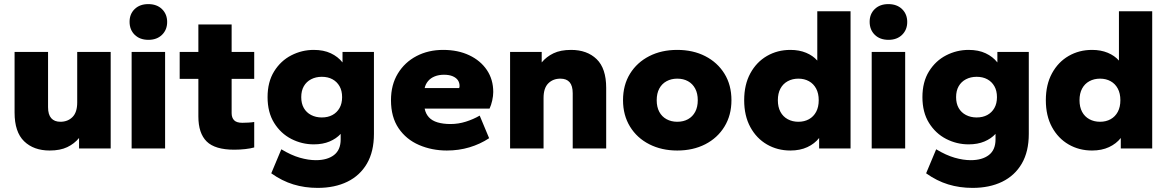

<svg xmlns="http://www.w3.org/2000/svg" viewBox="-20 -723 5683 935"><path d="M222 10Q144 10 97.5 -35Q51 -80 51 -175V-470H214V-201Q214 -165 229.5 -147.5Q245 -130 274 -130Q310 -130 333 -153Q356 -176 356 -224V-470H519V0H365V-51Q342 -23 307.5 -6.5Q273 10 222 10Z M621 0V-470H784V0ZM703 -529Q661 -529 636 -553.5Q611 -578 611 -617Q611 -655 636 -679Q661 -703 702 -703Q744 -703 769 -678.5Q794 -654 794 -616Q794 -578 769 -553.5Q744 -529 703 -529Z M1121 6Q1027 6 986.5 -34Q946 -74 946 -156V-339H855V-470H946V-604H1108V-470H1218V-339H1108V-172Q1108 -150 1120 -137.5Q1132 -125 1160 -125Q1172 -125 1190 -126Q1208 -127 1218 -129V-5Q1201 0 1174.5 3Q1148 6 1121 6Z M1527 192Q1464 192 1408.5 175Q1353 158 1301 121L1350 4Q1398 33 1440 45Q1482 57 1518 57Q1574 57 1606.5 32Q1639 7 1639 -44V-71Q1618 -48 1585 -34Q1552 -20 1508 -20Q1450 -20 1398.5 -46.5Q1347 -73 1315 -124.5Q1283 -176 1283 -250Q1283 -324 1315 -375.5Q1347 -427 1398.5 -453.5Q1450 -480 1508 -480Q1556 -480 1591 -463.5Q1626 -447 1648 -419V-470H1801V-71Q1801 15 1767 73.5Q1733 132 1671.5 162Q1610 192 1527 192ZM1547 -151Q1577 -151 1599 -163Q1621 -175 1633.5 -197Q1646 -219 1646 -250Q1646 -281 1633.5 -303Q1621 -325 1599 -337Q1577 -349 1547 -349Q1518 -349 1495 -337Q1472 -325 1459.5 -303Q1447 -281 1447 -250Q1447 -219 1459.5 -197Q1472 -175 1495 -163Q1518 -151 1547 -151Z M2156 10Q2083 10 2020.5 -17Q1958 -44 1921 -98.5Q1884 -153 1884 -235Q1884 -310 1917.5 -365Q1951 -420 2008.5 -450Q2066 -480 2138 -480Q2210 -480 2265 -454Q2320 -428 2351 -382Q2382 -336 2382 -275Q2382 -256 2377 -233.5Q2372 -211 2364 -194H2048Q2053 -169 2068.5 -152Q2084 -135 2111 -127Q2138 -119 2174 -119Q2212 -119 2248.5 -130.5Q2285 -142 2316 -160L2362 -50Q2318 -21 2266 -5.5Q2214 10 2156 10ZM2048 -294H2216Q2217 -297 2217.5 -299.5Q2218 -302 2218 -304Q2218 -320 2210 -332Q2202 -344 2185 -351.5Q2168 -359 2142 -359Q2117 -359 2097 -351Q2077 -343 2064.5 -328Q2052 -313 2048 -294Z M2464 0V-470H2618V-419Q2641 -447 2675.5 -463.5Q2710 -480 2761 -480Q2839 -480 2885.5 -435Q2932 -390 2932 -295V0H2769V-269Q2769 -305 2754 -322.5Q2739 -340 2709 -340Q2673 -340 2650 -317Q2627 -294 2627 -246V0Z M3278 10Q3202 10 3142 -20.5Q3082 -51 3048 -106.5Q3014 -162 3014 -235Q3014 -309 3048 -364Q3082 -419 3141.5 -449.5Q3201 -480 3278 -480Q3355 -480 3414.5 -449.5Q3474 -419 3508 -364Q3542 -309 3542 -235Q3542 -162 3508 -106.5Q3474 -51 3414.5 -20.5Q3355 10 3278 10ZM3278 -130Q3308 -130 3330.5 -142.5Q3353 -155 3365.5 -178.5Q3378 -202 3378 -235Q3378 -268 3365.5 -291.5Q3353 -315 3330.5 -327.5Q3308 -340 3278 -340Q3249 -340 3226 -327.5Q3203 -315 3190.5 -291.5Q3178 -268 3178 -235Q3178 -202 3190.5 -178.5Q3203 -155 3226 -142.5Q3249 -130 3278 -130Z M3829 10Q3766 10 3715 -19.5Q3664 -49 3634 -104Q3604 -159 3604 -235Q3604 -311 3634 -366Q3664 -421 3715 -450.5Q3766 -480 3829 -480Q3872 -480 3905.5 -466Q3939 -452 3960 -428V-668H4122V0H3969V-51Q3947 -23 3911.5 -6.5Q3876 10 3829 10ZM3868 -130Q3897 -130 3919.5 -142.5Q3942 -155 3954.5 -178.5Q3967 -202 3967 -235Q3967 -268 3954.5 -291.5Q3942 -315 3919.5 -327.5Q3897 -340 3868 -340Q3839 -340 3816 -327.5Q3793 -315 3780.5 -291.5Q3768 -268 3768 -235Q3768 -202 3780.5 -178.5Q3793 -155 3816 -142.5Q3839 -130 3868 -130Z M4225 0V-470H4388V0ZM4307 -529Q4265 -529 4240 -553.5Q4215 -578 4215 -617Q4215 -655 4240 -679Q4265 -703 4306 -703Q4348 -703 4373 -678.5Q4398 -654 4398 -616Q4398 -578 4373 -553.5Q4348 -529 4307 -529Z M4716 192Q4653 192 4597.5 175Q4542 158 4490 121L4539 4Q4587 33 4629 45Q4671 57 4707 57Q4763 57 4795.5 32Q4828 7 4828 -44V-71Q4807 -48 4774 -34Q4741 -20 4697 -20Q4639 -20 4587.5 -46.5Q4536 -73 4504 -124.5Q4472 -176 4472 -250Q4472 -324 4504 -375.5Q4536 -427 4587.5 -453.5Q4639 -480 4697 -480Q4745 -480 4780 -463.5Q4815 -447 4837 -419V-470H4990V-71Q4990 15 4956 73.5Q4922 132 4860.5 162Q4799 192 4716 192ZM4736 -151Q4766 -151 4788 -163Q4810 -175 4822.5 -197Q4835 -219 4835 -250Q4835 -281 4822.5 -303Q4810 -325 4788 -337Q4766 -349 4736 -349Q4707 -349 4684 -337Q4661 -325 4648.5 -303Q4636 -281 4636 -250Q4636 -219 4648.5 -197Q4661 -175 4684 -163Q4707 -151 4736 -151Z M5298 10Q5235 10 5184 -19.5Q5133 -49 5103 -104Q5073 -159 5073 -235Q5073 -311 5103 -366Q5133 -421 5184 -450.5Q5235 -480 5298 -480Q5341 -480 5374.5 -466Q5408 -452 5429 -428V-668H5591V0H5438V-51Q5416 -23 5380.5 -6.5Q5345 10 5298 10ZM5337 -130Q5366 -130 5388.5 -142.5Q5411 -155 5423.5 -178.5Q5436 -202 5436 -235Q5436 -268 5423.5 -291.5Q5411 -315 5388.5 -327.5Q5366 -340 5337 -340Q5308 -340 5285 -327.5Q5262 -315 5249.5 -291.5Q5237 -268 5237 -235Q5237 -202 5249.5 -178.5Q5262 -155 5285 -142.5Q5308 -130 5337 -130Z"/></svg>

Font: Gantari ExtraBold
Style: Regular
Weight: 800
Version: Version 1.000